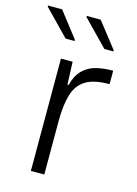

<svg xmlns="http://www.w3.org/2000/svg" viewBox="-134 -781 600 842"><g transform="rotate(15 166.0 -360.0)"><path d="M92 0V-510H145L149 -407H154Q166 -452 191 -476.5Q216 -501 250.5 -509.5Q285 -518 327 -518V-457Q256 -457 218.5 -433.5Q181 -410 167 -362Q153 -314 153 -244V0ZM306 -600H265L153 -715V-720H216L306 -605ZM130 -600H89L-23 -715V-720H41L130 -605Z"/></g></svg>

Font: Saira Thin Light
Style: Regular
Weight: 300
Version: Version 1.101